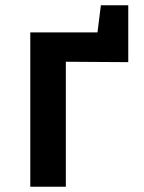

<svg xmlns="http://www.w3.org/2000/svg" viewBox="-20 -709 546 729"><path d="M342 -521 363 -689H467V-521ZM95 0V-586H230V0ZM160 -586H467V-473L158 -475Z"/></svg>

Font: Ruda ExtraBold
Style: Regular
Weight: 800
Designer: Mariela Monsalve and Angelina Sanchez
Foundry: Mariela Monsalve and Angelina Sanchez
Version: Version 2.000